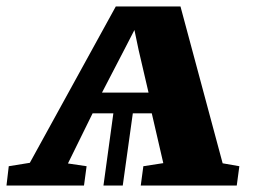

<svg xmlns="http://www.w3.org/2000/svg" viewBox="-34 -572 810 592"><path d="M-14 0 -7 -59.5 58 -70 323 -552H522.5L652.5 -68.5L704 -59.5L696 0H400L408 -59.5L469.5 -69L434 -222.5H375.5L344.5 0H285L315.5 -222.5H251.5L175.5 -68L233 -59.5L225 0ZM280.5 -286.5H424L393.5 -417.5L380.5 -479.5L348.5 -417.5Z"/></svg>

Font: Merriweather 28pt Black
Style: Italic
Weight: 900
Italic angle: -7.8°
Version: Version 2.101